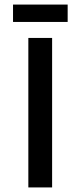

<svg xmlns="http://www.w3.org/2000/svg" viewBox="-20 -820 354 840"><path d="M104 0H208V-654H104ZM37 -724H276V-800H37Z"/></svg>

Font: Falling Sky
Style: Condensed
Weight: 400
Designer: Paul D. Hunt
Foundry: Adobe Systems Incorporated
Version: Version 1.02